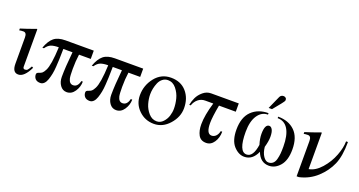

<svg xmlns="http://www.w3.org/2000/svg" viewBox="-41 -1238 3420 1829"><g transform="rotate(20 1669.5 -324.0)"><path d="M252 -107 267 -99Q215 10 154 10Q95 10 95 -78V-344Q95 -393 62 -393Q39 -393 20 -389V-407Q83 -426 175 -460L179 -456V-79Q179 -56 199 -56Q215 -56 224.5 -65.5Q234 -75 252 -107Z M742 -137H757Q757 -84 726 -37Q695 10 645 10Q604 10 578.5 -25.5Q553 -61 553 -112Q553 -206 569 -366H476Q475 -355 475 -321Q475 -287 473.5 -256Q472 -225 469.5 -184Q467 -143 460.5 -110.5Q454 -78 444 -48.5Q434 -19 417.5 -2.5Q401 14 379 14Q346 14 329 -4Q312 -22 312 -50Q312 -66 335 -73Q355 -79 366.5 -88.5Q378 -98 392.5 -126Q407 -154 416.5 -213.5Q426 -273 430 -366Q382 -366 353 -355Q324 -344 300 -309H284Q311 -384 351.5 -417Q392 -450 468 -450H754V-366H635Q625 -296 625 -218Q625 -147 631 -122Q643 -73 680 -73Q727 -73 742 -137Z M1243 -137H1258Q1258 -84 1227 -37Q1196 10 1146 10Q1105 10 1079.5 -25.5Q1054 -61 1054 -112Q1054 -206 1070 -366H977Q976 -355 976 -321Q976 -287 974.5 -256Q973 -225 970.5 -184Q968 -143 961.5 -110.5Q955 -78 945 -48.5Q935 -19 918.5 -2.5Q902 14 880 14Q847 14 830 -4Q813 -22 813 -50Q813 -66 836 -73Q856 -79 867.5 -88.5Q879 -98 893.5 -126Q908 -154 917.5 -213.5Q927 -273 931 -366Q883 -366 854 -355Q825 -344 801 -309H785Q812 -384 852.5 -417Q893 -450 969 -450H1255V-366H1136Q1126 -296 1126 -218Q1126 -147 1132 -122Q1144 -73 1181 -73Q1228 -73 1243 -137Z M1750 -228Q1750 -139 1684 -64.5Q1618 10 1529 10Q1439 10 1375.5 -51.5Q1312 -113 1312 -202Q1312 -303 1374.5 -381.5Q1437 -460 1536 -460Q1635 -460 1692.5 -394.5Q1750 -329 1750 -228ZM1661 -191Q1661 -240 1648 -291Q1635 -342 1600.5 -385Q1566 -428 1516 -428Q1485 -428 1461.5 -409.5Q1438 -391 1425.5 -361.5Q1413 -332 1407 -302Q1401 -272 1401 -244Q1401 -198 1415 -149.5Q1429 -101 1463.5 -61.5Q1498 -22 1546 -22Q1583 -22 1610.5 -51.5Q1638 -81 1649.5 -118Q1661 -155 1661 -191Z M2224 -366H2054Q2031 -242 2031 -182Q2031 -73 2084 -73Q2109 -73 2127.5 -91.5Q2146 -110 2153 -143H2168Q2168 -81 2137.5 -35.5Q2107 10 2059 10Q2003 10 1979.5 -33.5Q1956 -77 1956 -142Q1956 -232 1996 -366H1914Q1874 -366 1844 -341.5Q1814 -317 1800 -276H1785Q1792 -314 1809.5 -351.5Q1827 -389 1863 -419.5Q1899 -450 1944 -450H2224Z M2506 -507 2565 -639Q2576 -662 2603 -662Q2614 -662 2623.5 -654.5Q2633 -647 2633 -633Q2633 -620 2606 -588L2540 -507ZM2620 -445V-460Q2726 -460 2790 -398Q2854 -336 2854 -211Q2854 -102 2806 -46Q2758 10 2695 10Q2607 10 2571 -86Q2529 10 2445 10Q2386 10 2336 -46Q2288 -101 2288 -209Q2288 -334 2353 -397Q2418 -460 2522 -460V-445Q2458 -445 2418 -385Q2378 -325 2378 -218Q2378 -18 2459 -18Q2525 -18 2544 -146Q2526 -204 2526 -251Q2526 -349 2571 -349Q2590 -349 2603 -325Q2616 -301 2616 -253Q2616 -209 2598 -146Q2604 -88 2628 -53Q2652 -18 2680 -18Q2707 -18 2725 -33.5Q2743 -49 2751 -79.5Q2759 -110 2761.5 -138.5Q2764 -167 2764 -208Q2764 -323 2727 -384Q2690 -445 2620 -445Z M3308 -460H3327Q3327 -317 3290 -232Q3252 -145 3178 -77Q3104 -9 3002 14H2979V-344Q2979 -393 2946 -393Q2921 -393 2904 -389V-407Q2967 -426 3059 -460L3063 -456V-90H3064Q3129 -101 3187.5 -167.5Q3246 -234 3277 -315Q3308 -396 3308 -460Z"/></g></svg>

Font: STIX Math
Style: Regular
Weight: 400
Designer: MicroPress Inc., with final additions and corrections provided by Coen Hoffman, Elsevier (retired)
Version: Version 1.1.1